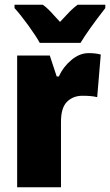

<svg xmlns="http://www.w3.org/2000/svg" viewBox="-20 -786 462 806"><path d="M403 -557 388 -378Q367 -384 326 -384Q287 -384 261.5 -359Q236 -334 236 -275V0H52V-553H189L218 -465H227Q245 -505 279.5 -534Q314 -563 352 -563Q382 -563 403 -557ZM422 -752Q349 -658 318 -606H147Q131 -635 98 -680.5Q65 -726 41 -752V-766H160Q180 -752 208 -720Q222 -704 232 -694Q238 -700 261.5 -725.5Q285 -751 306 -766H422Z"/></svg>

Font: Noto Sans Display Black Narrow
Style: Regular
Weight: 900
Width: 4
Designer: Monotype Design team
Foundry: Monotype Imaging Inc.
Version: Version 1.000